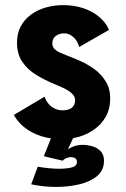

<svg xmlns="http://www.w3.org/2000/svg" viewBox="-20 -532 490 749"><path d="M221.9 11Q179.6 11 143 -0.2Q106.4 -11.4 78.4 -32.7Q50.4 -54 33.9 -83.6L153.7 -154.7Q159.6 -138.1 170.1 -126.2Q180.6 -114.2 194.3 -108Q208 -101.7 223.7 -101.7Q234.6 -101.7 243.8 -103.9Q253 -106.1 259.4 -111Q265.9 -115.9 269.4 -123.4Q272.9 -130.8 272.9 -141.3Q272.9 -151.9 266.5 -160.5Q260.1 -169.1 248.6 -176.8Q237.1 -184.4 222 -191.3Q206.9 -198.2 189.9 -205.1Q154.3 -219.8 121.3 -239.8Q88.3 -259.8 67.3 -290.3Q46.3 -320.8 46.3 -365.7Q46.3 -401.9 61 -429.2Q75.6 -456.6 100.9 -475Q126.1 -493.4 158.5 -502.7Q190.9 -512 226.4 -512Q270.4 -512 306.6 -499.4Q342.8 -486.9 368.1 -465.1Q393.5 -443.3 405.3 -415.4L288.9 -348.6Q284.9 -364.1 276.3 -376Q267.8 -387.9 255.8 -394.9Q243.9 -401.9 229.4 -401.9Q220.4 -401.9 212.2 -399.2Q203.9 -396.6 197.6 -391.7Q191.2 -386.8 187.7 -379.8Q184.1 -372.8 184.1 -363.6Q184.1 -350.3 192.1 -341.6Q200.1 -332.9 214.6 -326.5Q229.1 -320 248.3 -312.7Q268.5 -305.1 295.8 -292.9Q323.1 -280.6 349.3 -261.4Q375.4 -242.1 392.6 -214.2Q409.9 -186.3 409.9 -147.3Q409.9 -108.2 393.6 -78.6Q377.4 -49.1 350.4 -29Q323.4 -9 290 1Q256.6 11 221.9 11ZM181.6 0H268.4L224.3 94.9L151.1 77.4ZM224.3 94.9 239.6 55.3Q247.3 47.3 264.6 40.2Q281.9 33.1 302.1 33.1Q322.2 33.1 341.4 39Q360.6 44.9 373.1 58.4Q385.7 71.9 385.7 95Q385.7 132.1 358.9 154.6Q332.1 177.1 289.4 187.1Q246.6 197.2 197.7 197.2Q173.4 197.2 149.1 194.6Q124.8 191.9 101.7 187L127.3 118.3Q148.2 121.9 169.4 124.1Q190.6 126.3 209.8 126.3Q239.9 126.3 260 121.2Q280.1 116.1 280.1 99.3Q280.1 89.6 273.3 85.3Q266.4 81 255.4 81Q247.2 81 237.8 85.3Q228.4 89.6 224.3 94.9Z"/></svg>

Font: League Mono Thin Condensed
Style: Regular
Weight: 100
Width: 1
Designer: Tyler Finck
Foundry: The League of Moveable Type / Tyler Finck
Version: Version 2.300;RELEASE